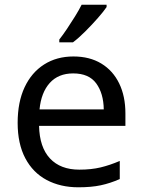

<svg xmlns="http://www.w3.org/2000/svg" viewBox="-20 -786 604 816"><path d="M292 -546Q361 -546 410.5 -516Q460 -486 486.5 -431.5Q513 -377 513 -304V-251H146Q148 -160 192.5 -112.5Q237 -65 317 -65Q368 -65 407.5 -74.5Q447 -84 489 -102V-25Q448 -7 408 1.5Q368 10 313 10Q237 10 178.5 -21Q120 -52 87.5 -113.5Q55 -175 55 -264Q55 -352 84.5 -415Q114 -478 167.5 -512Q221 -546 292 -546ZM291 -474Q228 -474 191.5 -433.5Q155 -393 148 -321H421Q420 -389 389 -431.5Q358 -474 291 -474ZM433 -756Q421 -738 396 -709.5Q371 -681 342.5 -652.5Q314 -624 290 -606H232V-618Q247 -637 264.5 -663Q282 -689 299 -716.5Q316 -744 327 -766H433Z"/></svg>

Font: Noto Sans Chakma
Style: Regular
Weight: 400
Designer: Zachary Quinn Scheuren - Monotype Design Team
Foundry: Monotype Imaging Inc.
Version: Version 2.003; ttfautohint (v1.8.4.7-5d5b)